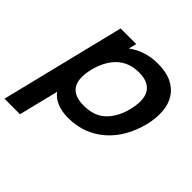

<svg xmlns="http://www.w3.org/2000/svg" viewBox="-244 -827 1225 1225"><g transform="rotate(45 369.0 -214.5)"><path d="M725 -316Q707 -245 673.5 -185.5Q640 -126 591 -82Q542 -38 479.5 -13.5Q417 11 341 11Q286 11 242.5 -6.5Q199 -24 176 -56H174L108 211H-32L175 -630H316L303 -578H305Q343 -607 393.5 -623.5Q444 -640 502 -640Q577 -640 627.5 -615.5Q678 -591 705.5 -547.5Q733 -504 737.5 -445Q742 -386 725 -316ZM583 -312Q594 -357 593.5 -394Q593 -431 578.5 -458Q564 -485 534 -500Q504 -515 456 -515Q409 -515 371.5 -500Q334 -485 306.5 -458Q279 -431 259.5 -393.5Q240 -356 229 -312Q218 -267 219 -230.5Q220 -194 234.5 -168.5Q249 -143 279 -129Q309 -115 357 -115Q452 -115 506.5 -168.5Q561 -222 583 -312Z"/></g></svg>

Font: TypoPRO Sinkin Sans
Style: 600 SemiBold Italic
Weight: 600
Italic angle: -112°
Designer: Keith Bates
Foundry: K-Type
Version: Sinkin Sans (version 1.0)  by Keith Bates   •   © 2014   www